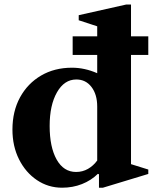

<svg xmlns="http://www.w3.org/2000/svg" viewBox="-20 -842 706 872"><path d="M262 10.5Q199 10.5 147.8 -24Q96.5 -58.5 66.5 -118.2Q36.5 -178 36.5 -253.5Q36.5 -336.5 71 -399.8Q105.5 -463 166.5 -498.8Q227.5 -534.5 307 -534.5Q364.5 -534.5 421.5 -509.5V-592.5H310V-677H421.5V-722.5L337.5 -750V-773L553.5 -821.5H575V-677H653.5V-592.5H575V-96.5L653.5 -72V-52L447.5 10.5H429.5V-50.5L424.5 -52.5Q394 -22.5 352.2 -6Q310.5 10.5 262 10.5ZM325.5 -61Q355 -61 379.5 -75Q404 -89 421.5 -113V-358Q421.5 -413 395.5 -447Q369.5 -481 326.5 -481Q272 -481 238.8 -422.8Q205.5 -364.5 205.5 -270Q205.5 -174 237.2 -117.5Q269 -61 325.5 -61Z"/></svg>

Font: Libre Caslon Text
Style: Bold
Weight: 700
Designer: Pablo Impallari, Rodrigo Fuenzalida, Katja Schimmel
Foundry: Pablo Impallari, Rodrigo Fuenzalida
Version: Version 2.000